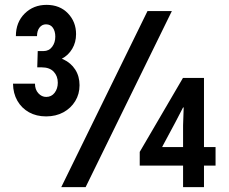

<svg xmlns="http://www.w3.org/2000/svg" viewBox="-20 -765 936 785"><path d="M168.5 -289.1Q128.9 -289.1 98.6 -305.9Q68.4 -322.8 51 -353Q33.7 -383.3 33.2 -422.9H123Q123 -398.9 136.7 -383.8Q150.4 -368.7 168.9 -368.7Q190.4 -368.7 203.4 -385.7Q216.3 -402.8 216.3 -426.8Q216.3 -454.1 199.5 -471.9Q182.6 -489.7 149.9 -489.7H132.3L134.3 -556.2H157.7Q180.2 -556.2 193.1 -573.5Q206.1 -590.8 206.1 -615.2Q206.1 -637.2 196.3 -651.4Q186.5 -665.5 168 -665.5Q151.9 -665.5 141.6 -652.3Q131.3 -639.2 131.3 -617.2H44.9Q44.9 -673.8 80.8 -709.5Q116.7 -745.1 170.4 -745.1Q224.6 -745.1 257.8 -710.4Q291 -675.8 291 -625.5Q291 -591.8 275.1 -565.2Q259.3 -538.6 231.7 -524.2Q204.1 -509.8 169.4 -511.7V-535.2Q208.5 -536.6 239.3 -522.2Q270 -507.8 287.6 -480.5Q305.2 -453.1 305.2 -416.5Q305.2 -380.4 287.6 -351.6Q270 -322.8 239.3 -305.9Q208.5 -289.1 168.5 -289.1ZM230.5 0 583 -719.7H682.6L330.1 0ZM728.5 0V-252.4L731 -325.7H728.5L696.3 -263.7L643.6 -165.5V-163.6H861.3V-87.9H551.3V-144L728 -446.3H814V0Z"/></svg>

Font: Reddit Sans Condensed SemiBold
Style: Regular
Weight: 600
Designer: Stephen Hutchings
Foundry: Reddit
Version: Version 1.014